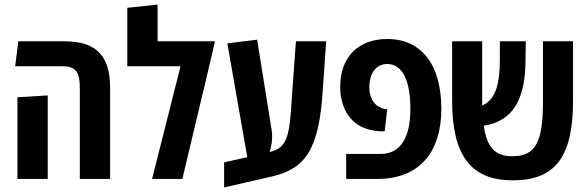

<svg xmlns="http://www.w3.org/2000/svg" viewBox="-20 -780 2556 837"><path d="M328 0H460V-396C460 -531 406 -600 261 -600H60L46 -491H254C316 -491 328 -459 328 -393ZM56 0H188V-364L56 -356Z M667 -600V-760L535 -746V-491H767L643 0H775L899 -521L917 -600Z M957 37 1167 -11C1313 -45 1371 -131 1387 -386L1402 -600H1270L1252 -351C1243 -192 1233 -135 1158 -118L1155 -117C1167 -153 1169 -191 1163 -220L1101 -607L971 -591L1058 -95L957 -72Z M1489 0H1626C1809 0 1904 -118 1904 -305C1904 -496 1819 -610 1668 -610C1540 -610 1463 -529 1463 -402C1463 -302 1513 -232 1594 -214C1622 -208 1644 -206 1657 -208L1668 -304C1657 -304 1647 -306 1638 -312C1609 -323 1590 -357 1590 -398C1590 -460 1619 -501 1668 -501C1735 -501 1769 -428 1769 -305C1769 -186 1730 -109 1639 -109H1489Z M2214 6H2217C2406 6 2478 -104 2478 -340V-600H2347V-340C2347 -167 2319 -99 2214 -99H2212C2139 -99 2102 -138 2089 -232C2222 -253 2271 -354 2271 -524L2272 -600H2159V-518C2159 -409 2138 -344 2082 -320C2082 -327 2082 -334 2082 -341V-600H1951V-341C1951 -105 2031 6 2214 6Z"/></svg>

Font: Noto Sans Hebrew ExtraCondensed SemiBold
Style: Regular
Weight: 600
Width: 2
Designer: Ben Nathan
Foundry: Google LLC
Version: Version 3.001